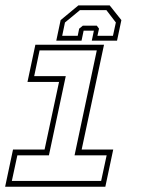

<svg xmlns="http://www.w3.org/2000/svg" viewBox="-20 -710 536 730"><path d="M-0.5 0 29.5 -141.5H149.5L204.5 -398.5H84.5L114.5 -540H375.5L290.5 -141.5H410.5L380.5 0ZM25 -22H364.5L385.5 -119.5H263.5L348 -518.5H130.5L110 -420.5H230L166 -119.5H46ZM397 -689.5 441.5 -633.5 425 -555.5H329L337 -593.5H298L290 -555.5H194L210.5 -633.5L278 -689.5ZM384.5 -671.5H284L227 -624.5L216.5 -574H275.5L281 -601L295 -612.5H348L356.5 -601L350.5 -574H409.5L420.5 -624.5Z"/></svg>

Font: Tourney Thin ExtraLight
Style: Italic
Weight: 250
Italic angle: -12°
Version: Version 1.015